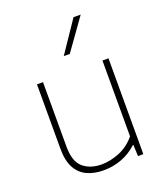

<svg xmlns="http://www.w3.org/2000/svg" viewBox="-148 -908 874 1017"><g transform="rotate(-20 289.0 -399.5)"><path d="M261 9Q209 9 168.8 -9.2Q128.5 -27.5 106 -68.2Q83.5 -109 83.5 -177.5V-540H117.5V-177.5Q117.5 -92 157.8 -58Q198 -24 262 -24Q309.5 -24 361.5 -44.8Q413.5 -65.5 452.5 -112.5V-540H486.5V0H456.5L453.5 -63H449.5Q411 -27 362.2 -9Q313.5 9 261 9ZM268 -632 387 -808H427.5L302 -632Z"/></g></svg>

Font: Encode Sans SmExp Th
Style: Regular
Weight: 100
Width: 6
Designer: Multiple Designers
Foundry: Impallari Type
Version: Version 3.002; ttfautohint (v1.8.3) -l 8 -r 50 -G 200 -x 14 